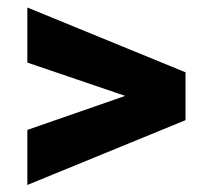

<svg xmlns="http://www.w3.org/2000/svg" viewBox="-20 -559 553 521"><path d="M319.8 -298.8 54.2 -389.2V-538.6L483.4 -362.8V-232.9L54.2 -57.1V-206.5Z"/></svg>

Font: Vazir Black FD-UI
Style: Black-FD-UI
Weight: 900
Designer: Saber Rastikerdar
Foundry: Saber Rastikerdar
Version: Version 30.0.0